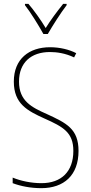

<svg xmlns="http://www.w3.org/2000/svg" viewBox="-20 -970 475 1000"><path d="M206 -793H229C255 -838 295 -901 327 -943V-950H309C274 -906 244 -866 218 -824C193 -866 157 -916 128 -950H110V-943C137 -909 180 -840 206 -793ZM389 -184C389 -299 326 -329 224 -376C145 -411 79 -444 79 -545C79 -644 142 -699 240 -699C275 -699 320 -693 366 -671L377 -693C341 -712 291 -724 241 -724C131 -724 52 -663 52 -545C52 -429 123 -393 211 -353C310 -309 362 -280 362 -184C362 -77 300 -16 196 -16C142 -16 87 -28 46 -45V-16C88 0 141 10 195 10C313 10 389 -57 389 -184Z"/></svg>

Font: Noto Sans Gujarati Condensed Thin
Style: Regular
Weight: 100
Width: 3
Designer: Jelle Bosma - Monotype Design Team, Universal Thirst
Foundry: Monotype Imaging Inc.
Version: Version 2.106